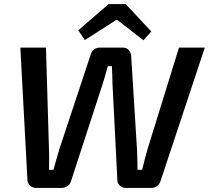

<svg xmlns="http://www.w3.org/2000/svg" viewBox="-20 -924 1027 944"><path d="M987 -690 769 -33Q764 -17 752 -8.5Q740 0 722 0H599Q582 0 569.5 -11Q557 -22 557 -39L533 -514Q533 -537 532 -557Q531 -577 530 -599H510Q504 -578 498 -555.5Q492 -533 485 -512L329 -33Q324 -17 311.5 -8.5Q299 0 282 0H159Q141 0 128.5 -11Q116 -22 115 -38L80 -690H206L221 -183Q222 -162 221.5 -138.5Q221 -115 221 -89H243Q250 -115 257 -140Q264 -165 271 -188L425 -653Q435 -690 473 -690H584Q602 -690 613 -678Q624 -666 625 -648L654 -182Q655 -160 655.5 -136Q656 -112 656 -89H679Q684 -112 691 -138Q698 -164 704 -186L860 -690ZM598 -904 724 -769 685 -726 558 -825H550L397 -727L365 -775L514 -904Z"/></svg>

Font: Exo 2 SemiBold
Style: Italic
Weight: 600
Italic angle: -8°
Designer: Natanael Gama
Foundry: Natanael Gama
Version: Version 2.010